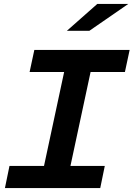

<svg xmlns="http://www.w3.org/2000/svg" viewBox="-20 -953 677 973"><path d="M5 0 28 -112H203L305 -588H130L154 -700H637L613 -588H439L337 -112H511L488 0ZM319 -797 473 -933H630L433 -797Z"/></svg>

Font: Red Hat Mono SemiBold
Style: Italic
Weight: 600
Italic angle: -12°
Monospace: yes
Designer: Pentagram, MCKL
Foundry: MCKL
Version: Version 1.030